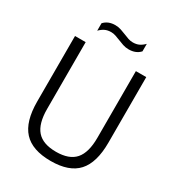

<svg xmlns="http://www.w3.org/2000/svg" viewBox="-216 -1054 1094 1194"><g transform="rotate(30 331.0 -457.5)"><path d="M332 9Q199 9 137 -58.5Q75 -126 75 -269.5V-740H151.5V-260.5Q151.5 -155.5 194.5 -106.2Q237.5 -57 332 -57Q426 -57 469 -106.2Q512 -155.5 512 -260.5V-740H586.5V-269.5Q586.5 -126 525.2 -58.5Q464 9 332 9ZM405 -834.5Q382.5 -834.5 362.8 -841.2Q343 -848 324.5 -855.5Q308 -862 291.8 -867.8Q275.5 -873.5 258.5 -873.5Q233 -873.5 214.2 -864.5Q195.5 -855.5 178 -837.5V-891Q208 -924 259 -924Q281.5 -924 301.2 -917.2Q321 -910.5 339.5 -903Q356 -896 372.2 -890.5Q388.5 -885 405.5 -885Q431 -885 449.8 -894Q468.5 -903 486 -921V-867Q456.5 -834.5 405 -834.5Z"/></g></svg>

Font: Encode Sans Semi Condensed
Style: Regular
Weight: 400
Width: 4
Designer: Multiple Designers
Foundry: Impallari Type
Version: Version 3.000; ttfautohint (v1.8.3) -l 8 -r 50 -G 200 -x 14 